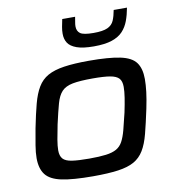

<svg xmlns="http://www.w3.org/2000/svg" viewBox="-82 -801 800 882"><g transform="rotate(-10 318.0 -360.0)"><path d="M282 8Q188 8 135.5 -3Q83 -14 61.5 -42Q40 -70 40 -119Q40 -145 45.5 -178Q51 -211 59 -255Q72 -320 84 -365.5Q96 -411 114 -441Q132 -471 161.5 -487.5Q191 -504 238 -511Q285 -518 354 -518Q447 -518 499.5 -507Q552 -496 572.5 -468Q593 -440 593 -391Q593 -364 589 -331Q585 -298 576 -255Q562 -189 550 -142.5Q538 -96 520 -66.5Q502 -37 473.5 -21Q445 -5 399 1.5Q353 8 282 8ZM278 -75Q326 -75 356.5 -79Q387 -83 405.5 -93.5Q424 -104 435 -124Q446 -144 454.5 -176Q463 -208 474 -255Q482 -293 486.5 -322Q491 -351 491 -372Q491 -399 479 -412Q467 -425 438.5 -430Q410 -435 357 -435Q297 -435 263.5 -428.5Q230 -422 212.5 -403.5Q195 -385 185 -349Q175 -313 162 -255Q154 -216 149 -186.5Q144 -157 144 -137Q144 -111 156 -97.5Q168 -84 197.5 -79.5Q227 -75 278 -75ZM389 -579Q338 -579 309 -589.5Q280 -600 268.5 -618Q257 -636 257 -661Q257 -677 260 -693Q263 -709 267 -728H327Q325 -714 323 -703.5Q321 -693 321 -684Q321 -662 336 -651Q351 -640 398 -640Q442 -640 463.5 -650Q485 -660 493.5 -680Q502 -700 507 -728H569Q563 -695 553 -668Q543 -641 524.5 -621Q506 -601 473.5 -590Q441 -579 389 -579Z"/></g></svg>

Font: Saira Expanded Medium
Style: Italic
Weight: 500
Width: 7
Italic angle: -12°
Designer: Hector Gatti with collaboration of the Omnibus-Type team
Foundry: Omnibus-Type
Version: Version 1.101